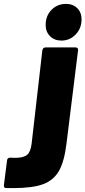

<svg xmlns="http://www.w3.org/2000/svg" viewBox="-136 -763 438 984"><path d="M98 -635Q98 -682 128 -712.5Q158 -743 202 -743Q238 -743 260 -721Q282 -699 282 -664Q282 -618 252 -586.5Q222 -555 179 -555Q143 -555 120.5 -577.5Q98 -600 98 -635ZM-116 186 -100 60Q-99 45 -83 45Q-74 46 -59 46Q-15 46 3 30.5Q21 15 26 -26L81 -505Q84 -520 98 -520H251Q258 -520 261.5 -516Q265 -512 264 -505L205 -29Q194 63 167 111.5Q140 160 86 180.5Q32 201 -68 201H-103Q-118 201 -116 186Z"/></svg>

Font: Barlow Black
Style: Italic
Weight: 900
Italic angle: -7°
Designer: Jeremy Tribby
Foundry: Tribby Type
Version: Version 1.408